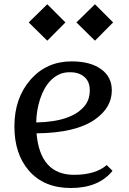

<svg xmlns="http://www.w3.org/2000/svg" viewBox="-20 -895 623 924"><path d="M521.5 -72.8Q454.6 9.8 320.8 9.8Q191.9 9.8 119.1 -73.7Q49.3 -154.3 49.3 -286.6Q49.3 -422.9 127 -511.7Q204.1 -599.6 324.7 -599.6Q417 -599.6 468.8 -560.5Q518.1 -523.9 518.1 -460Q518.1 -377.4 438 -320.8Q344.7 -254.9 155.8 -253.4Q172.9 -53.7 336.4 -53.7Q439 -53.7 493.7 -100.6ZM154.3 -305.7Q328.1 -309.1 389.6 -388.2Q412.1 -417.5 412.1 -460.9Q412.1 -517.6 363.3 -539.1Q344.2 -547.4 315.9 -547.4Q287.6 -547.4 265.6 -537.4Q243.7 -527.3 226.1 -510Q208.5 -492.7 195.3 -469.5Q182.1 -446.3 173.3 -419.4Q155.3 -364.3 154.3 -305.7ZM347.7 -787.1 437 -874.5 524.4 -787.1 437 -699.2ZM118.2 -787.1 207.5 -874.5 294.9 -787.1 207.5 -699.2Z"/></svg>

Font: Metamorphous
Style: Regular
Weight: 400
Designer: James Grieshaber
Foundry: James Grieshaber
Version: Version 1.001